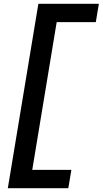

<svg xmlns="http://www.w3.org/2000/svg" viewBox="-20 -843 540 1006"><path d="M21 143 181 -823H498L482 -727H277L149 47H354L338 143Z"/></svg>

Font: Iosevka Slab
Style: Bold Italic
Weight: 700
Italic angle: -9°
Monospace: yes
Designer: Belleve Invis
Foundry: Belleve Invis
Version: Version 11.1.0; ttfautohint (v1.8.3)